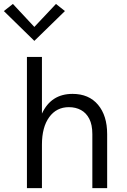

<svg xmlns="http://www.w3.org/2000/svg" viewBox="-39 -978 662 998"><path d="M518 0H441V-281Q441 -329.5 425.2 -360.2Q409.5 -391 382 -406Q354.5 -421 319 -421Q254.5 -421 216.8 -369Q179 -317 179 -226V0H101V-682H179V-387.5Q226.5 -490 338 -490Q423 -490 470.5 -433.5Q518 -377 518 -281ZM139.5 -765.5 -19 -920.5 28 -957.5 139.5 -838 252 -957.5 298.5 -920.5Z"/></svg>

Font: Betina Sans
Style: Regular
Weight: 400
Designer: Jonathan Pinhorn (font) & Cristiano Sobral (main changes)
Version: Version 2.001;April 28, 2021;FontCreator 13.0.0.2655 32-bit;